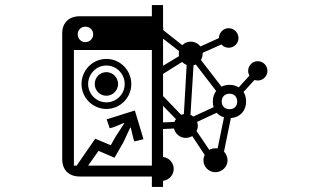

<svg xmlns="http://www.w3.org/2000/svg" viewBox="-20 -680 1240 756"><path d="M327 -349C327 -389 359 -422 399 -422C439 -422 471 -389 471 -349C471 -310 439 -277 399 -277C359 -277 327 -310 327 -349ZM493 -178 495 -177 505 -135 509 -123 545 -132 511 -245 400 -210 412 -175 427 -179 468 -196 469 -194 434 -140 416 -108 355 -134 282 -28H271V-483H578V-28H327L368 -86L431 -59L466 -120ZM622 -263 673 -211C670 -208 668 -204 667 -200L622 -198ZM622 -389 697 -436C702 -431 708 -427 715 -424L704 -231C700 -230 697 -229 693 -228L622 -302ZM818 -280C818 -272 819 -265 821 -258L741 -221C738 -224 734 -226 730 -228L742 -423C745 -423 748 -425 751 -426L831 -322C823 -311 818 -297 818 -280ZM754 -164C757 -170 759 -177 759 -184C759 -190 758 -195 756 -200L833 -236C841 -228 850 -221 862 -218L837 -96C834 -96 831 -96 828 -96C819 -96 811 -94 804 -90ZM853 -280C853 -299 865 -311 884 -311C902 -311 914 -299 914 -280C914 -262 902 -250 884 -250C865 -250 853 -262 853 -280ZM286 -545C286 -562 299 -575 316 -575C333 -575 347 -562 347 -545C347 -528 333 -514 316 -514C299 -514 286 -528 286 -545ZM684 -469C684 -465 684 -462 685 -459L622 -421V-528L685 -479C684 -475 684 -472 684 -469ZM353 -349C353 -324 373 -303 399 -303C424 -303 445 -324 445 -349C445 -375 424 -396 399 -396C373 -396 353 -375 353 -349ZM301 -349C301 -295 345 -251 399 -251C453 -251 497 -295 497 -349C497 -404 453 -448 399 -448C345 -448 301 -404 301 -349ZM622 32C646 29 664 9 664 -15C664 -39 646 -59 622 -62V-172L665 -174C670 -153 689 -137 711 -137C721 -137 729 -140 737 -144L786 -70C783 -64 781 -57 781 -49C781 -23 802 -2 828 -2C854 -2 876 -23 876 -49C876 -62 870 -74 862 -83L889 -215C925 -218 949 -243 949 -280C949 -295 945 -308 939 -318L982 -365C986 -364 991 -363 995 -363C1016 -363 1033 -380 1033 -401C1033 -422 1016 -439 995 -439C974 -439 957 -422 957 -401C957 -394 959 -388 962 -382L920 -336C910 -342 898 -346 884 -346C872 -346 861 -343 852 -339L771 -444C776 -451 778 -460 778 -472L852 -505C859 -497 869 -492 880 -492C902 -492 919 -509 919 -530C919 -551 902 -569 880 -569C859 -569 842 -551 842 -530L769 -497C760 -509 746 -516 731 -516C718 -516 706 -511 698 -502L622 -562C623 -564 623 -566 623 -567C623 -569 623 -571 622 -573V-660H578V-616H294C251 -616 225 -590 225 -549V-53C225 -11 251 15 294 15H578V56H622Z"/></svg>

Font: CryptoKit 1.4
Style: Regular
Weight: 400
Monospace: yes
Designer: Oceane Juvin
Foundry: http://www.head-geneve.ch
Version: Version 1.000